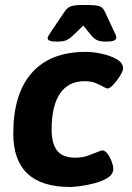

<svg xmlns="http://www.w3.org/2000/svg" viewBox="-20 -738 525 766"><path d="M207 -572Q187 -572 178.5 -575.5Q170 -579 170 -586Q170 -592 186 -615L238 -692Q246 -705 259.5 -711.5Q273 -718 307 -718H335Q358 -718 374 -714Q390 -710 398 -692L434 -615Q439 -605 441.5 -599Q444 -593 444 -588Q444 -572 405 -572Q377 -572 365 -579Q353 -586 344 -597L312 -636L272 -597Q262 -587 249 -579.5Q236 -572 207 -572ZM260 8Q33 8 33 -205Q33 -364 107 -447.5Q181 -531 322 -531Q352 -531 386.5 -523.5Q421 -516 446 -501.5Q471 -487 471 -465Q471 -455 459 -435.5Q447 -416 432.5 -400.5Q418 -385 409 -385Q408 -385 404.5 -386Q401 -387 390 -393Q379 -399 362 -406.5Q345 -414 317 -414Q253 -414 219.5 -365Q186 -316 186 -221Q186 -165 208 -137Q230 -109 279 -109Q310 -109 331 -117Q352 -125 370 -132Q376 -134 380.5 -136Q385 -138 388 -138Q399 -138 409 -124.5Q419 -111 425.5 -93.5Q432 -76 432 -65Q432 -43 410 -29Q388 -15 357.5 -7Q327 1 299.5 4.5Q272 8 260 8Z"/></svg>

Font: Asap
Style: Bold Italic
Weight: 700
Italic angle: -6°
Designer: Pablo Cosgaya
Foundry: Omnibus-Type
Version: Version 3.001; ttfautohint (v1.8.3)